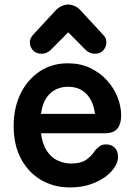

<svg xmlns="http://www.w3.org/2000/svg" viewBox="-20 -808 592 843"><path d="M287 15Q217 15 161 -17.5Q105 -50 72.5 -110.5Q40 -171 40 -255Q40 -334 70 -396Q100 -458 153.5 -494Q207 -530 278 -530Q333 -530 376 -509.5Q419 -489 449.5 -455.5Q480 -422 496 -381.5Q512 -341 512 -300Q512 -264 495.5 -243.5Q479 -223 440 -223H160Q166 -176 185 -146.5Q204 -117 232.5 -103.5Q261 -90 294 -90Q334 -90 358.5 -106.5Q383 -123 397 -147Q406 -157 417 -165.5Q428 -174 446 -174Q469 -174 484 -159Q499 -144 498 -118Q498 -96 482.5 -72.5Q467 -49 439.5 -29.5Q412 -10 373.5 2.5Q335 15 287 15ZM160 -308H397Q390 -364 359.5 -395.5Q329 -427 279 -427Q232 -427 200 -397.5Q168 -368 160 -308ZM163 -572Q138 -572 124.5 -587.5Q111 -603 111 -622Q111 -632 115 -640Q119 -648 125 -655L223 -761Q236 -775 251 -781.5Q266 -788 279 -788Q293 -788 308 -781.5Q323 -775 335 -761L433 -655Q440 -648 443.5 -640Q447 -632 447 -622Q447 -603 434 -587.5Q421 -572 396 -572Q385 -572 374.5 -576.5Q364 -581 355 -590L240 -706H319L204 -590Q195 -581 184.5 -576.5Q174 -572 163 -572Z"/></svg>

Font: National Park SemiBold
Style: Regular
Weight: 600
Designer: Andrea Herstowski, Ben Hoepner
Version: Version 1.009